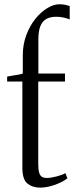

<svg xmlns="http://www.w3.org/2000/svg" viewBox="-20 -848 348 876"><path d="M162.5 8Q128 8 105 -10.8Q82 -29.5 82 -83V-476H12.5V-498.5Q17.5 -500 32.5 -502.2Q47.5 -504.5 63 -507.2Q78.5 -510 84 -512.5Q84 -533 84 -553.8Q84 -574.5 84 -595Q84 -645.5 100.2 -688.5Q116.5 -731.5 142 -762.8Q167.5 -794 196.2 -811.2Q225 -828.5 250 -828.5Q266 -828.5 277.5 -826Q289 -823.5 298 -820.5V-759.5Q283.5 -765 268.8 -768.2Q254 -771.5 236 -771.5Q209 -771.5 191 -761.2Q173 -751 164 -728.2Q155 -705.5 155 -666V-512.5H276.5V-476H154.5V-101Q154.5 -74 158.8 -60Q163 -46 171.8 -41Q180.5 -36 193 -36Q212 -36 238.5 -43Q265 -50 278.5 -58L287.5 -34.5Q275.5 -24.5 254.5 -14.5Q233.5 -4.5 209.2 1.8Q185 8 162.5 8Z"/></svg>

Font: Merriweather 120pt Light
Style: Regular
Weight: 300
Version: Version 2.100